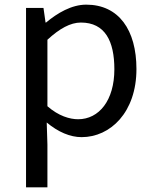

<svg xmlns="http://www.w3.org/2000/svg" viewBox="-20 -577 660 826"><path d="M92 229H184V45L181 -50C230 -9 282 13 331 13C455 13 567 -94 567 -280C567 -448 491 -557 351 -557C288 -557 227 -521 178 -480H176L167 -543H92ZM316 -64C280 -64 232 -78 184 -120V-406C236 -454 283 -480 328 -480C432 -480 472 -400 472 -279C472 -145 406 -64 316 -64Z"/></svg>

Font: Noto Sans CJK HK
Style: Regular
Weight: 400
Designer: Ryoko NISHIZUKA 西塚涼子 (kana, bopomofo & ideographs); Paul D. Hunt (Latin, Greek & Cyrillic); Sandoll Communications 산돌커뮤니
Foundry: Adobe
Version: Version 2.004;hotconv 1.0.118;makeotfexe 2.5.65603